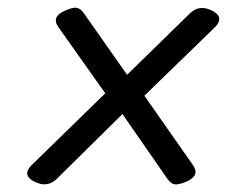

<svg xmlns="http://www.w3.org/2000/svg" viewBox="-20 -479 640 506"><path d="M480.5 -443.8 299.3 -266.6 281.7 -256.8 63 -43.5Q36.6 -17.1 71.3 0Q104.5 16.6 129.4 -7.3L328.1 -203.6L346.2 -212.9L546.9 -407.7Q560.1 -421.4 557.4 -432.4Q554.7 -443.4 538.6 -451.2Q504.9 -467.8 480.5 -443.8ZM133.8 -407.7 273.4 -210.4 285.6 -203.1 421.4 -7.3Q430.7 5.4 440.4 6.8Q450.2 8.3 470.7 0Q507.8 -16.1 488.8 -43.5L339.4 -256.8L327.1 -264.6L201.2 -443.8Q191.9 -457 181.9 -458.5Q171.9 -460 151.9 -451.2Q114.3 -435.1 133.8 -407.7Z"/></svg>

Font: Courier Prime Code
Style: Italic
Weight: 400
Italic angle: -10°
Designer: Alan Dague-Greene
Foundry: Quote-Unquote Apps
Version: Version 3.18